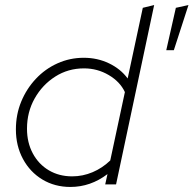

<svg xmlns="http://www.w3.org/2000/svg" viewBox="-20 -731 767 761"><path d="M259 10Q197 10 148 -19.5Q99 -49 71 -101Q43 -153 43 -218Q43 -277 64 -328Q85 -379 122 -418.5Q159 -458 208 -480Q257 -502 312 -502Q366 -502 412 -480Q458 -458 486 -420L546 -700L591 -711L440 0H397L406 -41Q339 10 259 10ZM266 -32Q308 -32 347 -48.5Q386 -65 417 -95L475 -366Q456 -407 411 -433.5Q366 -460 313 -460Q250 -460 199 -427.5Q148 -395 117.5 -341Q87 -287 87 -221Q87 -166 110 -123Q133 -80 173.5 -56Q214 -32 266 -32ZM639 -532 677 -700 727 -711 669 -532Z"/></svg>

Font: Red Hat Display VF
Style: Italic
Weight: 300
Italic angle: -12°
Designer: Pentagram, MCKL
Foundry: Pentagram, MCKL
Version: Version 1.023